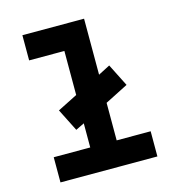

<svg xmlns="http://www.w3.org/2000/svg" viewBox="-105 -792 821 884"><g transform="rotate(-15 306.0 -350.0)"><path d="M75 0V-120H249V-235L208 -215L154 -322L249 -370V-580H81V-700H375V-433L431 -462L485 -355L375 -299V-120H537V0Z"/></g></svg>

Font: Space Mono
Style: Bold
Weight: 700
Monospace: yes
Designer: Colophon Foundry + Benjamin Critton
Foundry: Colophon Foundry & Benjamin Critton
Version: Version 1.003; ttfautohint (v1.8.4.7-5d5b)